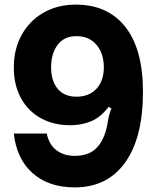

<svg xmlns="http://www.w3.org/2000/svg" viewBox="-20 -798 680 834"><path d="M601 -399Q601 -200 523.5 -92Q446 16 305 16Q191 16 121.5 -46Q52 -108 40 -218H183Q193 -170 225 -145.5Q257 -121 305 -121Q365 -121 398.5 -154.5Q432 -188 445 -251Q446 -255 450 -279Q454 -303 464 -327L452 -334Q417 -288 375 -271Q333 -254 286 -254Q214 -254 158.5 -284Q103 -314 71.5 -371Q40 -428 40 -505Q40 -585 74.5 -647Q109 -709 170 -743.5Q231 -778 309 -778Q448 -778 524.5 -681Q601 -584 601 -399ZM202 -505Q202 -447 230.5 -412.5Q259 -378 312 -378Q367 -378 399 -412.5Q431 -447 431 -505Q431 -566 399 -603.5Q367 -641 312 -641Q259 -641 230.5 -603.5Q202 -566 202 -505Z"/></svg>

Font: Open Sauce Sans ExtraBold
Style: Regular
Weight: 800
Designer: Alfredo Marco Pradil
Foundry: Creative Sauce Fz LLC
Version: Version 1.477